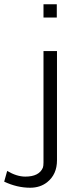

<svg xmlns="http://www.w3.org/2000/svg" viewBox="-96 -714 370 909"><path d="M-76.2 146 -62 95.2Q-17.1 122.1 23.9 122.1Q88.9 122.1 106.9 80.1Q109.9 72.3 109.9 55.2V-472.2H173.8V44.9Q173.8 111.8 127 148.9Q93.8 174.8 46.9 174.8Q-15.1 174.8 -76.2 146ZM109.9 -630.9V-693.8H172.9V-630.9Z"/></svg>

Font: CMU Bright
Style: Roman
Weight: 500
Version: Version 0.7.0